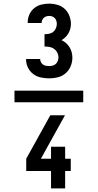

<svg xmlns="http://www.w3.org/2000/svg" viewBox="-20 -873 540 1061"><path d="M60 -308V-372H440V-308ZM252 -440Q229 -440 205.5 -445Q182 -450 163.5 -464Q145 -478 134.5 -499.5Q124 -521 124 -544V-547H202V-546Q202 -537 206.5 -529Q211 -521 218 -516Q225 -511 234 -509.5Q243 -508 252 -508Q262 -508 271.5 -510.5Q281 -513 288.5 -520Q296 -527 299.5 -536.5Q303 -546 303 -556Q303 -570 296.5 -582.5Q290 -595 279 -603Q268 -611 254 -613.5Q240 -616 226 -616V-684Q239 -684 251.5 -686.5Q264 -689 273.5 -696.5Q283 -704 288.5 -716Q294 -728 294 -740Q294 -749 291.5 -757.5Q289 -766 283 -772.5Q277 -779 269 -782Q261 -785 252 -785Q244 -785 236 -782.5Q228 -780 222.5 -775Q217 -770 213.5 -762.5Q210 -755 210 -747V-746H133V-749Q133 -771 142 -792Q151 -813 168.5 -827.5Q186 -842 208 -847.5Q230 -853 252 -853Q275 -853 297.5 -846.5Q320 -840 337 -824.5Q354 -809 363 -786.5Q372 -764 372 -741Q372 -728 368.5 -714.5Q365 -701 358.5 -689.5Q352 -678 342 -668Q332 -658 320 -651Q334 -645 345.5 -634.5Q357 -624 364.5 -611.5Q372 -599 376 -584.5Q380 -570 380 -555Q380 -530 370.5 -507Q361 -484 342.5 -468Q324 -452 300 -446Q276 -440 252 -440ZM262 168V72H125V4L258 -236H339L206 4H262V-62H340V4H371V72H340V168Z"/></svg>

Font: Iosevka Term Semibold
Style: Regular
Weight: 600
Monospace: yes
Designer: Belleve Invis
Foundry: Belleve Invis
Version: Version 31.4.0